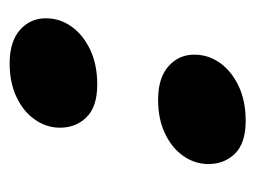

<svg xmlns="http://www.w3.org/2000/svg" viewBox="-84 -422 517 388"><g transform="rotate(90 174.0 -228.5)"><path d="M108.5 10Q64 10 40.2 -11.5Q16.5 -33 17.5 -65.5Q18 -92.5 34.5 -115.5Q51 -138.5 81 -152.8Q111 -167 151.5 -167Q196.5 -167 218 -144.8Q239.5 -122.5 238.5 -88.5Q237.5 -62.5 221.5 -40Q205.5 -17.5 176.5 -3.8Q147.5 10 108.5 10ZM182 -290Q137.5 -290 113.8 -311.5Q90 -333 91 -365.5Q91.5 -392.5 108 -415.5Q124.5 -438.5 154.5 -452.8Q184.5 -467 225 -467Q270 -467 291.5 -444.8Q313 -422.5 312 -388.5Q311 -362.5 295 -340Q279 -317.5 250 -303.8Q221 -290 182 -290Z"/></g></svg>

Font: Fraunces
Style: Bold Italic
Weight: 700
Italic angle: -16°
Version: Version 1.000;[b76b70a41]